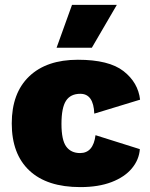

<svg xmlns="http://www.w3.org/2000/svg" viewBox="-20 -754 614 784"><path d="M552 -347 365 -290Q362 -371 308 -371Q268 -371 249.5 -342.5Q231 -314 231 -248Q231 -182 250.5 -155.5Q270 -129 307 -129Q361 -129 370 -202L551 -145Q548 -102 518.5 -66.5Q489 -31 435.5 -10.5Q382 10 308 10Q172 10 100 -57.5Q28 -125 28 -250Q28 -374 99 -442Q170 -510 298 -510Q425 -510 484.5 -463.5Q544 -417 552 -347ZM457 -734 355 -559H211L274 -734Z"/></svg>

Font: Work Sans ExtraBold
Style: Regular
Weight: 800
Designer: Wei Huang
Foundry: Wei Huang
Version: Version 1.500